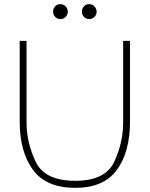

<svg xmlns="http://www.w3.org/2000/svg" viewBox="-20 -897 723 926"><path d="M75 -310V-700H108V-306Q108 -211 151.5 -118Q195 -25 343 -25Q488 -25 531 -117Q574 -209 574 -306V-700H607V-310Q607 -165 544 -78Q481 9 343 9Q202 9 138.5 -78.5Q75 -166 75 -310ZM375 -841Q375 -856 385 -866.5Q395 -877 410 -877Q425 -877 435.5 -866Q446 -855 446 -841Q446 -826 435.5 -815.5Q425 -805 410 -805Q395 -805 385 -815.5Q375 -826 375 -841ZM236 -841Q236 -856 246 -866.5Q256 -877 271 -877Q286 -877 296.5 -866Q307 -855 307 -841Q307 -826 296.5 -815.5Q286 -805 271 -805Q256 -805 246 -815.5Q236 -826 236 -841Z"/></svg>

Font: Be Vietnam Thin
Style: Regular
Weight: 100
Designer: Gabriel Lam
Foundry: TypeRant
Version: Version 4.000